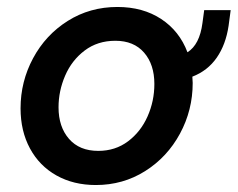

<svg xmlns="http://www.w3.org/2000/svg" viewBox="-20 -522 682 551"><path d="M39 -211Q39 -288 75 -355Q111 -422 174.5 -462Q238 -502 317 -502Q390 -502 442.5 -467.5Q495 -433 518 -372Q553 -394 561 -456L566 -493H642L636 -448Q628 -394 602 -356.5Q576 -319 532 -302L533 -284Q533 -206 496.5 -138.5Q460 -71 396.5 -31Q333 9 255 9Q191 9 142 -18.5Q93 -46 66 -96Q39 -146 39 -211ZM423 -281Q423 -337 393.5 -371Q364 -405 311 -405Q260 -405 223 -377Q186 -349 167 -305Q148 -261 148 -214Q148 -158 178 -123.5Q208 -89 262 -89Q311 -89 347.5 -116.5Q384 -144 403.5 -188Q423 -232 423 -281Z"/></svg>

Font: Hanken Grotesk SemiBold
Style: Italic
Weight: 600
Italic angle: -8°
Designer: Alfredo Marco Pradil
Foundry: Hanken Design Co.
Version: Version 3.014